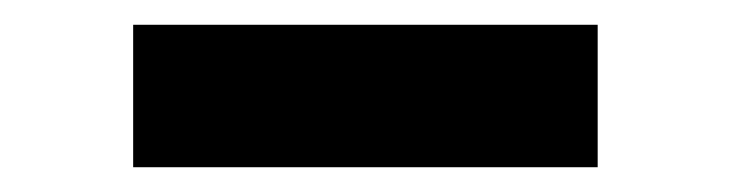

<svg xmlns="http://www.w3.org/2000/svg" viewBox="-20 0 590 155"><path d="M87.5 135V20H462.5V135Z"/></svg>

Font: Mohave SemiBold
Style: Regular
Weight: 600
Designer: Gumpita Rahayu
Foundry: Tokotype
Version: Version 2.003